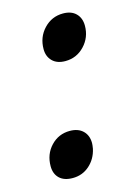

<svg xmlns="http://www.w3.org/2000/svg" viewBox="-86 -547 422 605"><g transform="rotate(-15 125.0 -244.5)"><path d="M92 -406Q92 -445 117.5 -472Q143 -499 180 -499Q207 -499 222 -484Q237 -469 237 -444Q237 -406 211.5 -379Q186 -352 149 -352Q122 -352 107 -367Q92 -382 92 -406ZM18 -44Q18 -83 43 -109.5Q68 -136 105 -136Q132 -136 147.5 -121Q163 -106 163 -81Q163 -75 161 -63Q154 -31 131 -10.5Q108 10 76 10Q48 10 33 -4.5Q18 -19 18 -44Z"/></g></svg>

Font: Trirong SemiBold
Style: Italic
Weight: 600
Italic angle: -12°
Designer: Katatrad Team
Foundry: CadsonDemak
Version: Version 1.001